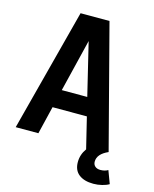

<svg xmlns="http://www.w3.org/2000/svg" viewBox="-142 -878 955 1187"><g transform="rotate(15 335.5 -285.0)"><path d="M544.9 79.1Q544.9 97.7 557.4 108.9Q569.8 120.1 591.8 120.1Q619.6 120.1 640.1 107.9L670.9 189.9Q654.3 200.2 627.2 207Q600.1 213.9 571.8 213.9Q512.7 213.9 478.8 187.5Q444.8 161.1 444.8 108.9Q444.8 60.5 474.1 20L425.8 -178.2H206.1L163.1 0H18.1L223.1 -784.2H408.2L612.8 0Q544.9 29.8 544.9 79.1ZM315.9 -630.9 233.9 -294.9H397Z"/></g></svg>

Font: Cooper Hewitt
Style: Semibold
Weight: 709
Designer: Village Type and Design LLC
Foundry: Cooper Hewitt Smithsonian Design Museum
Version: 1.000